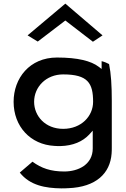

<svg xmlns="http://www.w3.org/2000/svg" viewBox="-20 -812 695 1058"><path d="M132 -617 188 -583 340 -699 492 -582 545 -617 340 -792ZM493 -251C493 -172 428 -102 328 -102C229 -102 168 -173 168 -251C168 -333 234 -402 328 -402C464 -402 493 -354 493 -251ZM294 -495C143 -495 55 -381 55 -251C55 -115 148 -15 280 -8C292 -7 301 -7 313 -7C383 -9 435 -32 471 -70L491 -92V6C491 95 411 133 334 133C260 133 208 115 159 79L89 139C145 210 231 225 318 226C331 226 342 226 354 225H356C510 219 587 143 595 34C596 22 596 12 596 0V-257C596 -340 592 -406 581 -459C570 -465 556 -471 540 -475V-432L524 -444C482 -476 409 -495 294 -495Z"/></svg>

Font: Bluebird
Style: LiExt
Weight: 300
Designer: Jasper
Foundry: Cannot Into Space Fonts
Version: Version 0.98